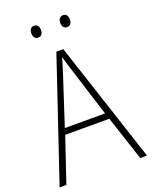

<svg xmlns="http://www.w3.org/2000/svg" viewBox="-163 -980 843 1067"><g transform="rotate(-20 258.5 -446.5)"><path d="M145 -858C145 -837 154 -823 173 -823C193 -823 202 -837 202 -858C202 -878 193 -893 173 -893C154 -893 145 -878 145 -858ZM316 -858C316 -837 325 -823 344 -823C364 -823 373 -837 373 -858C373 -879 364 -893 344 -893C326 -893 316 -878 316 -858ZM477 0H517L282 -715H241L0 0H40L129 -264H390ZM288 -585 378 -300H140L233 -585C242 -614 252 -644 261 -675C270 -642 280 -611 288 -585Z"/></g></svg>

Font: Noto Sans Lao UI SemCond ExtLt
Style: Regular
Weight: 200
Width: 4
Designer: Monotype Design Team
Foundry: Monotype Imaging Inc.
Version: Version 2.000